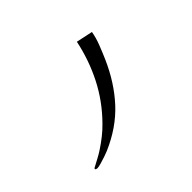

<svg xmlns="http://www.w3.org/2000/svg" viewBox="-119 -987 1237 1237"><g transform="rotate(-45 500.0 -368.0)"><path d="M773 -679Q766 -635 746.5 -585Q727 -535 709 -494Q644 -346 546.5 -240Q449 -134 299 -69Q288 -64 263 -55.5Q238 -47 213.5 -40Q189 -33 177 -33Q174 -33 168 -35Q162 -37 162 -41Q162 -45 165.5 -47.5Q169 -50 172 -51Q198 -65 223.5 -78.5Q249 -92 273 -108Q308 -131 341.5 -157.5Q375 -184 404 -214Q505 -316 568 -440Q631 -564 660 -703Z"/></g></svg>

Font: Kaisei Opti
Style: Regular
Weight: 400
Designer: Font-Kai, 金井和夫
Foundry: KAZUO KANAI
Version: Version 5.003